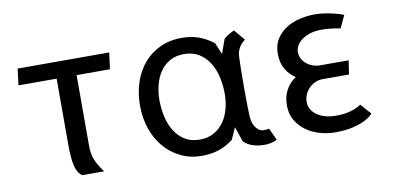

<svg xmlns="http://www.w3.org/2000/svg" viewBox="-59 -729 1868 909"><g transform="rotate(-10 875.0 -274.5)"><path d="M329.5 -471V-132.5Q329.5 -113.5 331.8 -98Q334 -82.5 339.5 -67.5Q345 -52.5 354.5 -36.2Q364 -20 379 0H273.5Q249 -17.5 241.2 -55.8Q233.5 -94 233.5 -151.5V-471H50L60 -550H500L490 -471Z M1143.5 -498Q1105 -469.5 1102.5 -425.5Q1100 -381.5 1100 -276Q1100 -169 1102.5 -134.5Q1105 -100 1121 -80.2Q1137 -60.5 1155 -60.5Q1166 -60.5 1171.5 -61.2Q1177 -62 1183 -63L1209.5 -5Q1181.5 8.5 1150 8.5Q1083.5 8.5 1049.5 -26L1025 -98L1000 -42Q978.5 -25 953 -13Q906.5 8.5 849.5 8.5Q794 8.5 748.2 -13.2Q702.5 -35 669.5 -73.2Q636.5 -111.5 618.2 -163.8Q600 -216 600 -276.5Q600 -337 617.5 -388.8Q635 -440.5 667.5 -478.2Q700 -516 746.2 -537.2Q792.5 -558.5 849.5 -558.5Q905 -558.5 951 -537Q978.5 -524 1001.5 -505.5L1025 -450L1049.5 -519Q1068.5 -536 1100 -550ZM1005 -263Q1005 -303.5 996.2 -342.5Q987.5 -381.5 968.5 -412.2Q949.5 -443 919.5 -462Q889.5 -481 847.5 -481Q807.5 -481 778.5 -464.5Q749.5 -448 731 -420.5Q712.5 -393 703.8 -358Q695 -323 695 -286Q695 -245.5 703.8 -206.5Q712.5 -167.5 731.2 -137Q750 -106.5 779.8 -87.8Q809.5 -69 851.5 -69Q891 -69 920 -85.5Q949 -102 968 -129.2Q987 -156.5 996 -191.5Q1005 -226.5 1005 -263Z M1610 -316.5 1600 -250H1473Q1455 -250 1438 -242.8Q1421 -235.5 1408.2 -222.8Q1395.5 -210 1387.8 -192.8Q1380 -175.5 1380 -156Q1380 -136.5 1389.5 -120.5Q1399 -104.5 1416 -92.8Q1433 -81 1456.2 -74.8Q1479.5 -68.5 1507.5 -68.5Q1537 -68.5 1559.5 -73.2Q1582 -78 1597 -84Q1614.5 -91 1627.5 -100L1672.5 -49.5Q1657.5 -33.5 1632.5 -20.5Q1611 -9.5 1575.5 -0.5Q1540 8.5 1487.5 8.5Q1453 8.5 1417 -1.5Q1381 -11.5 1351.8 -32Q1322.5 -52.5 1303.8 -83.5Q1285 -114.5 1285 -156.5Q1285 -199.5 1302.5 -230.8Q1320 -262 1349.5 -282Q1320 -301 1302.5 -331.5Q1285 -362 1285 -405Q1285 -447 1303.8 -476Q1322.5 -505 1351.8 -523.5Q1381 -542 1417 -550.2Q1453 -558.5 1487.5 -558.5Q1516 -558.5 1541.2 -554.2Q1566.5 -550 1585.5 -545Q1608 -539.5 1627 -532L1599 -472Q1586.5 -474.5 1572 -476.5Q1559.5 -478.5 1543 -480Q1526.5 -481.5 1507.5 -481.5Q1479.5 -481.5 1456.2 -474.8Q1433 -468 1416 -456.2Q1399 -444.5 1389.5 -428.8Q1380 -413 1380 -395.5Q1380 -379.5 1387.5 -365Q1395 -350.5 1407.8 -339.8Q1420.5 -329 1437.5 -322.8Q1454.5 -316.5 1473 -316.5Z"/></g></svg>

Font: B612
Style: Regular
Weight: 400
Designer: Nicolas Chauveau, Thomas Paillot, Jonathan Favre-Lamarine, Jean-Luc Vinot
Foundry: AIRBUS
Version: Version 1.008